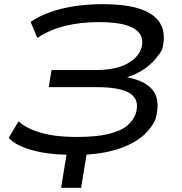

<svg xmlns="http://www.w3.org/2000/svg" viewBox="-20 -734 873 921"><path d="M273 167 299 8Q205 7 128 -15.5Q51 -38 22 -73L69 -152Q107 -117 177 -97Q247 -77 344 -77Q441 -77 499.5 -91Q558 -105 589.5 -131Q621 -157 632 -191Q650 -255 604.5 -285.5Q559 -316 443 -316H214L227 -398H438Q532 -398 587 -427Q642 -456 658 -502Q669 -541 652.5 -569Q636 -597 587.5 -612.5Q539 -628 455 -628Q367 -628 293 -610Q219 -592 159 -552L127 -629Q166 -656 218.5 -675Q271 -694 335.5 -704Q400 -714 471 -714Q592 -714 661 -688Q730 -662 753 -613.5Q776 -565 758 -497Q747 -476 725 -450Q703 -424 670 -401.5Q637 -379 591 -364V-363Q677 -347 713.5 -300.5Q750 -254 727 -166Q712 -126 673 -89Q634 -52 566.5 -26Q499 0 395 8L369 167Z"/></svg>

Font: Nunito Sans 7pt Expanded
Style: Italic
Weight: 400
Width: 7
Italic angle: -9°
Designer: Vernon Adams
Foundry: Vernon Adams
Version: Version 3.101;gftools[0.9.27]